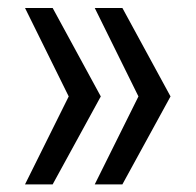

<svg xmlns="http://www.w3.org/2000/svg" viewBox="-20 -545 498 489"><path d="M291.7 -524.7 414.3 -299.4 291.7 -75.4H221.3L332.6 -299.4L221.3 -524.7ZM114.1 -524.7 236.7 -299.4 114.1 -75.4H43.7L155 -299.4L43.7 -524.7Z"/></svg>

Font: Mona Sans ExtraLight
Style: Regular
Weight: 200
Designer: Deni Anggara
Foundry: GitHub
Version: Version 2.000